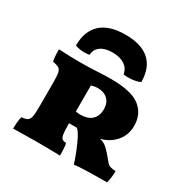

<svg xmlns="http://www.w3.org/2000/svg" viewBox="-172 -906 1033 1061"><g transform="rotate(30 344.0 -375.5)"><path d="M658 -77Q658 -38 648 0Q487 0 440 7Q426 -41 397 -106Q369 -169 351 -178H303V-163Q303 -124 306.5 -106Q310 -88 318 -82Q326 -76 343 -75Q349 -53 349 2Q287 0 190 0Q136 0 50 2Q50 -46 58 -75Q83 -77 94.5 -84Q106 -91 110.5 -110.5Q115 -130 115 -171V-335Q115 -375 110.5 -392.5Q106 -410 95 -416.5Q84 -423 56 -429Q50 -456 50 -504Q126 -500 190 -500Q222 -500 248 -501Q274 -502 292 -503Q340 -506 382 -506Q513 -506 567.5 -463Q622 -420 622 -345Q622 -287 587 -245.5Q552 -204 494 -189Q520 -184 540 -166Q560 -148 602 -97Q610 -87 621 -83Q632 -79 658 -77ZM431 -341Q431 -381 407.5 -403.5Q384 -426 342 -426Q326 -426 303 -419V-253Q320 -250 332 -250Q380 -250 405.5 -273.5Q431 -297 431 -341ZM330 -758Q431 -758 483 -711.5Q535 -665 535 -574Q502 -560 458 -560Q449 -560 429 -562Q423 -598 393.5 -617.5Q364 -637 316 -637Q269 -637 241.5 -617.5Q214 -598 212 -562Q196 -559 180 -559Q149 -559 121 -569Q121 -662 174 -710Q227 -758 330 -758Z"/></g></svg>

Font: Vollkorn SC Black
Style: Regular
Weight: 900
Designer: Friedrich Althausen
Foundry: Friedrich Althausen
Version: Version 4.015